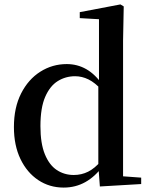

<svg xmlns="http://www.w3.org/2000/svg" viewBox="-20 -833 686 869"><path d="M268 16Q204 16 153 -18Q102 -52 72.5 -113.5Q43 -175 43 -258Q43 -346 75.5 -410Q108 -474 162.5 -508.5Q217 -543 282 -543Q330 -543 370.5 -520Q411 -497 446 -447H456L440 -426Q410 -459 380.5 -473.5Q351 -488 320 -488Q277 -488 241.5 -466Q206 -444 184.5 -394.5Q163 -345 163 -262Q163 -184 183 -135Q203 -86 237 -63.5Q271 -41 314 -41Q349 -41 379 -56Q409 -71 438 -105L455 -81H445Q411 -34 366.5 -9Q322 16 268 16ZM432 11 425 -84V-87V-446L428 -457V-746L341 -751V-778L525 -813L540 -804L537 -649V-35L619 -29V0Z"/></svg>

Font: Noto Serif TC ExtraLight SemiBold
Style: Regular
Weight: 600
Version: Version 2.003-H1;hotconv 1.1.1;makeotfexe 2.6.0